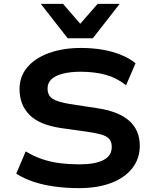

<svg xmlns="http://www.w3.org/2000/svg" viewBox="-20 -963 798 993"><path d="M388 10Q324 10 264 2Q204 -6 153 -23Q102 -40 64 -65L113 -180Q154 -155 198 -140Q242 -125 291 -119Q340 -113 392 -113Q471 -113 514.5 -135Q558 -157 558 -203Q558 -231 544 -245.5Q530 -260 503 -267.5Q476 -275 435 -281L293 -301Q182 -318 131.5 -370Q81 -422 81 -502Q81 -568 121.5 -615.5Q162 -663 234 -689Q306 -715 400 -715Q458 -715 510 -706Q562 -697 605.5 -679.5Q649 -662 681 -636L632 -522Q583 -561 525.5 -576.5Q468 -592 396 -592Q346 -592 307 -582.5Q268 -573 247 -554Q226 -535 226 -505Q226 -469 252.5 -452Q279 -435 342 -425L479 -404Q592 -388 647.5 -339Q703 -290 703 -209Q703 -143 664.5 -93.5Q626 -44 555.5 -17Q485 10 388 10ZM330 -765 191 -943H306L395 -840L485 -943H599L460 -765Z"/></svg>

Font: Nunito Sans 7pt SemiExpanded
Style: Bold
Weight: 700
Width: 6
Designer: Vernon Adams
Foundry: Vernon Adams
Version: Version 3.101;gftools[0.9.27]